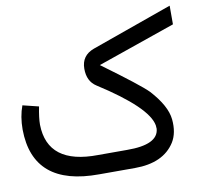

<svg xmlns="http://www.w3.org/2000/svg" viewBox="-120 -693 810 770"><g transform="rotate(-10 285.5 -308.5)"><path d="M233 -77H350Q477 -76 482 -140Q482 -147 481 -154Q468 -229 274 -353Q238 -376 238 -427Q238 -481 290 -500L619 -617V-541L302 -431Q451 -322 482 -290Q544 -222 549.5 -166.5Q555 -111 532 -74Q485 0 369 0H224Q-46 2 -48 -230Q-48 -283 -32 -326L33 -310Q24 -265 24 -237Q27 -74 233 -77Z"/></g></svg>

Font: Vazir Code
Style: Code
Weight: 400
Foundry: DejaVu fonts team - Redesigned by Saber Rastikerdar
Version: Version 1.1.2